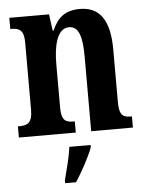

<svg xmlns="http://www.w3.org/2000/svg" viewBox="-54 -592 655 857"><g transform="rotate(-5 273.5 -163.5)"><path d="M15 0H270V-50H266C230 -50 210 -58 210 -116V-312C210 -394 227 -471 281 -471C326 -471 339 -419 339 -334V0H526V-50H522C486 -50 469 -59 469 -121V-354C469 -489 423 -548 336 -548C269 -548 235 -518 211 -462H207L197 -536H19V-486H23C58 -486 80 -477 80 -421V-119C80 -59 57 -50 20 -50H15ZM203 208V221H252C280 178 316 113 331 71V61H236C230 107 214 166 203 208Z"/></g></svg>

Font: Noto Serif Sinhala ExtraCondensed
Style: Bold
Weight: 700
Width: 2
Designer: Jelle Bosma - Monotype Design Team
Foundry: Monotype Imaging Inc.
Version: Version 2.007